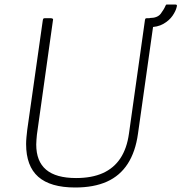

<svg xmlns="http://www.w3.org/2000/svg" viewBox="-20 -823 806 853"><path d="M593 -229Q582 -149 547.5 -95.5Q513 -42 455 -16Q397 10 314 10Q204 10 150 -37.5Q96 -85 96 -183Q96 -197 97.5 -213Q99 -229 101 -246L170 -732Q171 -738 172.5 -740Q174 -742 178 -742H206Q212 -742 214.5 -739.5Q217 -737 215 -731L144 -225Q143 -213 142 -202.5Q141 -192 141 -181Q141 -106 185 -69Q229 -32 318 -32Q388 -32 437 -54Q486 -76 515 -120Q544 -164 553 -230L624 -734Q625 -739 626.5 -740.5Q628 -742 632 -742H656Q661 -742 662.5 -739.5Q664 -737 664 -732L593 -229ZM758 -803Q764 -803 765.5 -800.5Q767 -798 765 -792Q761 -774 746.5 -753Q732 -732 706 -717Q680 -702 640 -702L645 -743Q680 -743 694.5 -762.5Q709 -782 716 -799Q718 -803 720.5 -803Q723 -803 726 -803Z"/></svg>

Font: Libre Franklin Thin
Style: Italic
Weight: 100
Italic angle: -8°
Designer: Pablo Impallari, Rodrigo Fuenzalida, Nhung Nguyen
Foundry: Impallari Type
Version: Version 3.000